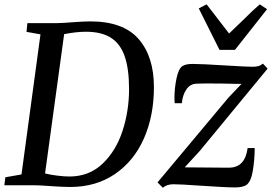

<svg xmlns="http://www.w3.org/2000/svg" viewBox="-28 -849 1246 880"><path d="M677.5 -449.5Q677.5 -319 632 -215.2Q586.5 -111.5 499.5 -51.8Q412.5 8 293.5 8Q261.5 8 204.5 4Q151.5 0 125.5 0H-8L-3.5 -36.5L70.5 -49.5L157.5 -691.5L93.5 -703L97.5 -743H232.5Q263.5 -743.5 303.5 -747Q358.5 -751 385.5 -751Q536.5 -751 607 -670.5Q677.5 -590 677.5 -449.5ZM563.5 -440.5Q563.5 -533.5 543.5 -591Q523.5 -648.5 480.2 -676Q437 -703.5 366.5 -703.5Q321 -703.5 266 -692.5L178.5 -54Q203 -48 234.5 -44Q266 -40 290.5 -40Q380 -40 441.8 -98.5Q503.5 -157 533.5 -248.8Q563.5 -340.5 563.5 -440.5ZM1079 -464.5H1065.5Q993.5 -466.5 917.5 -466.5Q887.5 -466.5 873.5 -465.5Q844 -465 826.2 -439Q808.5 -413 805.5 -376H772.5Q771.5 -389 771.5 -398Q771.5 -443.5 780.8 -488.8Q790 -534 808 -546Q823 -556 854 -556Q895.5 -556 1005.5 -549Q1103.5 -543 1129 -543Q1144.5 -543 1155.8 -546Q1167 -549 1177 -557.5L1198.5 -534.5L887.5 -157L818.5 -82Q958 -80.5 1004 -80.5H1021.5Q1095 -80.5 1107 -170.5H1139.5Q1139 -114.5 1130.5 -64.8Q1122 -15 1100.5 -0.5Q1093.5 4 1080.5 7Q1067.5 10 1049.5 10Q1005.5 10 890.5 2Q797.5 -4.5 767 -4.5Q736.5 -4.5 718.5 11.5L694 -13L1019 -401.5ZM919 -829 926 -820Q1003 -721 1022 -695.5Q1036.5 -708.5 1083 -754Q1133 -804 1162.5 -829L1196 -807L1049 -620.5H978L883 -810.5Z"/></svg>

Font: Merriweather Text
Style: Italic
Weight: 400
Italic angle: -7.8°
Designer: Eben Sorkin
Foundry: Eben Sorkin
Version: Version 2.100